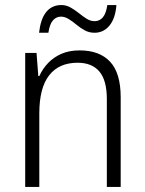

<svg xmlns="http://www.w3.org/2000/svg" viewBox="-20 -742 576 762"><path d="M296 -542Q375 -542 417 -497Q459 -452 459 -356V0H404V-349Q404 -423 374.5 -458Q345 -493 288 -493Q214 -493 175 -443Q136 -393 136 -292V0H80V-532H125L132 -440H136Q149 -469 171 -492Q193 -515 224 -528.5Q255 -542 296 -542ZM442 -722Q438 -669 414.5 -640.5Q391 -612 355 -612Q334 -612 316.5 -621.5Q299 -631 283.5 -644Q268 -657 252.5 -666.5Q237 -676 222 -676Q203 -676 190 -661Q177 -646 172 -612H135Q138 -638 144.5 -658Q151 -678 162 -692.5Q173 -707 188.5 -714.5Q204 -722 223 -722Q243 -722 260.5 -712Q278 -702 293.5 -689.5Q309 -677 324 -667.5Q339 -658 356 -658Q375 -658 388 -673Q401 -688 406 -722Z"/></svg>

Font: Noto Sans Thai SemiCondensed Light
Style: Regular
Weight: 300
Width: 4
Designer: Monotype Design Team
Foundry: Monotype Imaging Inc.
Version: Version 2.001